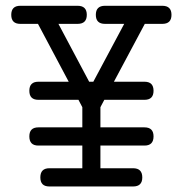

<svg xmlns="http://www.w3.org/2000/svg" viewBox="-20 -638 642 674"><path d="M114.7 -127Q83 -127 83 -159.2Q83 -190.9 114.7 -190.9H269V-261.7L255.4 -287.6H114.7Q83 -287.6 83 -319.3Q83 -351.1 114.7 -351.1H221.2L113.3 -554.2H51.3Q19.5 -554.2 19.5 -585.9Q19.5 -617.7 51.3 -617.7H252.4Q284.7 -617.7 284.7 -585.9Q284.7 -554.2 252.4 -554.2H185.1L293 -351.1H307.6L416 -554.2H348.6Q316.4 -554.2 316.4 -585.9Q316.4 -617.7 348.6 -617.7H549.8Q582 -617.7 582 -585.9Q582 -554.2 549.8 -554.2H488.3L379.9 -351.1H487.3Q519 -351.1 519 -319.3Q519 -287.6 487.3 -287.6H346.2L332.5 -261.7V-190.9H487.3Q519 -190.9 519 -159.2Q519 -127 487.3 -127H332.5V-47.4H447.3Q479.5 -47.4 479.5 -15.1Q479.5 16.6 447.3 16.6H153.3Q121.6 16.6 121.6 -15.1Q121.6 -47.4 153.3 -47.4H269V-127Z"/></svg>

Font: Erica Type
Style: Regular
Weight: 400
Designer: Peter Wiegel
Foundry: Peter Wiegel
Version: Version 1.000 2010 initial release